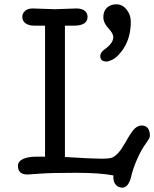

<svg xmlns="http://www.w3.org/2000/svg" viewBox="-20 -798 706 878"><path d="M499 4.4Q439.9 -7.8 326.2 -7.8Q212.4 -7.8 163.1 -3.9Q113.8 0 105.5 0Q62 0 62 -40Q62 -67.9 107.9 -78.1Q123.5 -81.5 145.5 -81.5H186V-680.7H136.7Q111.8 -680.7 96.9 -691.4Q82 -702.1 82 -719.7Q82 -737.3 94.7 -748.3Q107.4 -759.3 129.4 -759.3L231.9 -755.9L328.1 -759.3Q367.2 -759.3 377.4 -735.4Q380.4 -728.5 380.4 -721.2Q380.4 -680.7 318.4 -680.7H276.9V-80.1Q399.9 -72.3 440.7 -72.3Q481.4 -72.3 492.2 -77.1Q521 -88.9 551.5 -143.3Q582 -197.8 596.9 -210.9Q611.8 -224.1 627.9 -224.1Q660.6 -224.1 665 -186.5Q665.5 -184.6 665.5 -175.8Q665.5 -167 645 -138.9Q624.5 -110.8 606 -67.6Q587.4 -24.4 580.6 6.3Q568.4 60.1 538.6 60.1Q521.5 60.1 510 47.4Q498.5 34.7 498.5 14.2Q498.5 11.7 498.5 9.3Q498.5 6.8 499 4.4ZM467.3 -516.6Q438.5 -516.6 438.5 -541.5Q438.5 -559.1 459.5 -573.2Q498 -600.6 498 -628.4Q498 -645 475.3 -669.2Q452.6 -693.4 452.6 -720.2Q452.6 -747.1 469 -762.7Q485.4 -778.3 512.5 -778.3Q539.6 -778.3 558.8 -754.4Q578.1 -730.5 578.1 -699.2Q578.1 -614.3 532.7 -559.1Q511.2 -532.7 493.4 -524.7Q475.6 -516.6 467.3 -516.6Z"/></svg>

Font: Oldenburg
Style: Regular
Weight: 400
Designer: Nicole Fally
Foundry: Nicole Fally
Version: Version 1.001